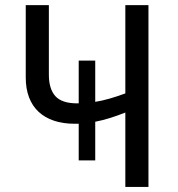

<svg xmlns="http://www.w3.org/2000/svg" viewBox="-20 -734 700 754"><path d="M289.1 -248H272.9Q227.5 -248 191.9 -260Q156.2 -272 131.6 -294.9Q106.9 -317.9 94 -351.8Q81.1 -385.7 81.1 -429.2V-713.9H171.9V-440.9Q171.9 -384.8 197.5 -356.4Q223.1 -328.1 283.2 -328.1H289.1V-496.1H354V-334Q381.3 -338.4 410.2 -346.7Q439 -355 472.2 -367.2V-713.9H563V0H472.2V-292Q439.9 -279.3 410.9 -270.3Q381.8 -261.2 354 -255.9V-104H289.1Z"/></svg>

Font: WenQuanYi Micro Hei
Style: Regular
Weight: 400
Foundry: Ascender Corporation
Version: Version 0.2.0-beta